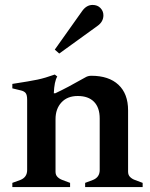

<svg xmlns="http://www.w3.org/2000/svg" viewBox="-20 -758 609 778"><path d="M558 -17V0H325V-17L357 -29Q384 -40 384 -69V-278Q384 -322 361 -345.5Q338 -369 295 -369Q253 -369 229 -343Q205 -317 205 -275V-62Q205 -49 213 -41Q221 -33 232 -29L264 -17V0H30V-17L63 -29Q90 -40 90 -69V-354Q90 -374 83.5 -381.5Q77 -389 63 -392L30 -400V-418Q102 -429 132.5 -435.5Q163 -442 202 -456L212 -448Q200 -428 198 -380H204Q253 -403 325 -444Q336 -451 350 -451Q421 -451 460 -414.5Q499 -378 499 -311V-62Q499 -49 507 -41Q515 -33 526 -29ZM202 -557 312 -712Q330 -738 355 -738Q375 -738 387 -725.5Q399 -713 399 -696Q399 -670 375 -653L220 -541Z"/></svg>

Font: Ibarra Real Nova
Style: Bold
Weight: 700
Designer: Jose Maria Ribagorda & Octavio Pardo
Foundry: Jose Maria Ribagorda
Version: Version 1.014